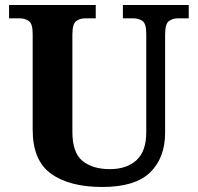

<svg xmlns="http://www.w3.org/2000/svg" viewBox="-20 -734 787 764"><path d="M387 10Q257 10 183.5 -42.5Q110 -95 110 -218V-600Q110 -640 94.5 -650.5Q79 -661 59 -661H16V-714H361V-661H319Q298 -661 283 -650Q268 -639 268 -596V-210Q268 -126 308.5 -93.5Q349 -61 417 -61Q484 -61 523 -96.5Q562 -132 562 -208V-600Q562 -640 547 -650.5Q532 -661 511 -661H469V-714H731V-661H688Q667 -661 652 -650Q637 -639 637 -596V-206Q637 -106 577.5 -48Q518 10 387 10Z"/></svg>

Font: Noto Naskh Arabic UI
Style: Regular
Weight: 400
Designer: Monotype Design Team, David Williams, Mohamad Dakak and Nizar Qandah
Foundry: Monotype Imaging Inc.
Version: Version 2.014